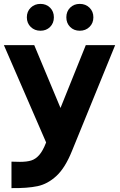

<svg xmlns="http://www.w3.org/2000/svg" viewBox="-21 -770 619 987"><path d="M82 62Q117 62 139.5 55Q162 48 180.5 27Q199 6 215 -35L216 -38L-1 -538H155L290 -215L420 -538H571L349 6Q314 93 269 134.5Q224 176 172 187Q120 198 38 197V61Q54 62 82 62ZM320 -681Q320 -711 339.5 -730.5Q359 -750 389 -750Q419 -750 439 -730.5Q459 -711 459 -681Q459 -651 439 -631.5Q419 -612 389 -612Q359 -612 339.5 -631.5Q320 -651 320 -681ZM117 -681Q117 -711 137 -730.5Q157 -750 187 -750Q217 -750 236.5 -730.5Q256 -711 256 -681Q256 -651 236.5 -631.5Q217 -612 187 -612Q157 -612 137 -631.5Q117 -651 117 -681Z"/></svg>

Font: Chess Sans
Style: Bold
Weight: 700
Designer: Wolf Bōese
Foundry: Wolf Bōese
Version: Version 7.223